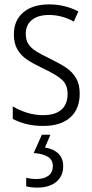

<svg xmlns="http://www.w3.org/2000/svg" viewBox="-20 -562 419 872"><path d="M176 10Q98 10 38 -22V-79Q67 -61 103 -50Q139 -39 175 -39Q231 -39 259 -64Q287 -89 287 -135Q287 -176 262.5 -199Q238 -222 176 -251Q130 -273 102.5 -291.5Q75 -310 59 -337.5Q43 -365 43 -406Q43 -469 85.5 -505.5Q128 -542 203 -542Q275 -542 336 -510L315 -464Q262 -494 202 -494Q153 -494 125 -471.5Q97 -449 97 -408Q97 -380 109 -362Q121 -344 142.5 -330Q164 -316 208 -295Q255 -272 282 -253.5Q309 -235 325.5 -207Q342 -179 342 -137Q342 -67 299 -28.5Q256 10 176 10ZM149 290Q119 290 99 284V245Q118 251 146 251Q180 251 200 236Q220 221 220 192Q220 164 197.5 150Q175 136 133 133L170 50H209L184 108Q223 114 245 135.5Q267 157 267 192Q267 238 235.5 264Q204 290 149 290Z"/></svg>

Font: Noto Sans Display Light Narrow
Style: Regular
Weight: 300
Width: 4
Designer: Monotype Design team
Foundry: Monotype Imaging Inc.
Version: Version 1.000